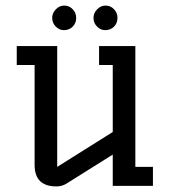

<svg xmlns="http://www.w3.org/2000/svg" viewBox="-20 -666 608 688"><path d="M104 -433H40V-501H185V-68L384 -193V-433H335V-501H465V-68H528V0H384V-112L218 -8Q202 2 182 2Q104 2 104 -75ZM253 -602Q253 -583 240.5 -570.5Q228 -558 209 -558Q192 -558 179.5 -571Q167 -584 167 -602Q167 -619 180 -632.5Q193 -646 210 -646Q228 -646 240.5 -633Q253 -620 253 -602ZM401 -602Q401 -583 388.5 -570.5Q376 -558 357 -558Q340 -558 327.5 -571Q315 -584 315 -602Q315 -619 328 -632.5Q341 -646 358 -646Q376 -646 388.5 -633Q401 -620 401 -602Z"/></svg>

Font: Kelly Slab
Style: Regular
Weight: 400
Designer: Denis Masharov
Foundry: Denis Masharov
Version: Version 1.001